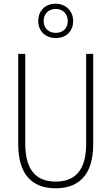

<svg xmlns="http://www.w3.org/2000/svg" viewBox="-20 -1004 600 1034"><path d="M281 -799C335 -799 374 -835 374 -891C374 -946 333 -984 279 -984C226 -984 186 -948 186 -891C186 -833 228 -799 281 -799ZM281 -827C239 -827 215 -855 215 -891C215 -928 240 -956 280 -956C318 -956 345 -929 345 -891C345 -853 320 -827 281 -827ZM482 -228V-714H444V-229C444 -82 380 -26 280 -26C176 -26 116 -87 116 -231V-714H78V-229C78 -67 150 10 280 10C399 10 482 -56 482 -228Z"/></svg>

Font: Noto Sans Georgian Condensed ExtraLight
Style: Regular
Weight: 200
Width: 3
Designer: Monotype Design Team, Akaki Razmadze
Foundry: Google LLC
Version: Version 2.005